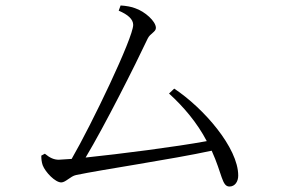

<svg xmlns="http://www.w3.org/2000/svg" viewBox="-20 -706 1040 702"><path d="M819 -24C839 -24 851 -42 851 -64C851 -166 724 -311 617 -382L598 -364C651 -316 701 -257 736 -190C622 -169 418 -143 293 -130C362 -245 475 -469 520 -565C529 -584 550 -589 550 -604C550 -628 510 -664 474 -676C462 -681 440 -685 421 -686L414 -667C447 -653 467 -636 467 -615C467 -568 315 -251 242 -125L195 -122C177 -122 162 -129 144 -144L131 -137C131 -125 132 -114 136 -102C146 -76 182 -39 204 -39C220 -39 238 -62 258 -66C353 -86 606 -123 754 -155C793 -69 791 -24 819 -24Z"/></svg>

Font: Source Han Serif CN Light
Style: Regular
Weight: 300
Designer: Ryoko NISHIZUKA 西塚涼子 (kana & ideographs); Frank Grießhammer (Latin, Greek & Cyrillic); Wenlong ZHANG 张文龙 (bopomofo); San
Foundry: Adobe
Version: Version 2.003;hotconv 1.1.1;makeotfexe 2.6.0